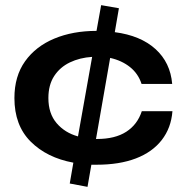

<svg xmlns="http://www.w3.org/2000/svg" viewBox="-20 -628 726 746"><path d="M531 -196H650Q645 -131 608.5 -84Q572 -37 508 -12.5Q444 12 356 12Q351 12 345.5 12Q340 12 335 12L320 98L251 85L265 4Q162 -15 99 -78Q36 -141 36 -247Q36 -332 77.5 -390Q119 -448 191 -478Q263 -508 355 -508L373 -608L442 -596L426 -503Q526 -490 584 -437.5Q642 -385 649 -302H530Q517 -342 485 -367.5Q453 -393 408 -403L353 -88H357Q427 -88 470.5 -116Q514 -144 531 -196ZM168 -247Q168 -187 200 -149.5Q232 -112 283 -98L338 -407Q290 -404 251.5 -385.5Q213 -367 190.5 -332.5Q168 -298 168 -247Z"/></svg>

Font: Syne
Style: Bold
Weight: 700
Designer: Lucas Descroix
Foundry: Bonjour Monde
Version: Version 2.200